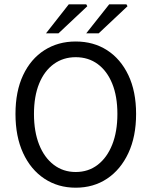

<svg xmlns="http://www.w3.org/2000/svg" viewBox="-20 -861 704 893"><path d="M332 12Q250 12 186.5 -30Q123 -72 87.5 -149Q52 -226 52 -331Q52 -436 87.5 -511.5Q123 -587 186.5 -627.5Q250 -668 332 -668Q415 -668 478 -627.5Q541 -587 577 -511.5Q613 -436 613 -331Q613 -226 577 -149Q541 -72 478 -30Q415 12 332 12ZM332 -61Q391 -61 434.5 -94.5Q478 -128 502 -188.5Q526 -249 526 -331Q526 -413 502 -472Q478 -531 434.5 -563Q391 -595 332 -595Q274 -595 230 -563Q186 -531 162 -472Q138 -413 138 -331Q138 -249 162 -188.5Q186 -128 230 -94.5Q274 -61 332 -61ZM194 -706 300 -841H381L386 -832L252 -706ZM381 -706 488 -841H568L573 -832L439 -706Z"/></svg>

Font: Mada
Style: Regular
Weight: 400
Designer: Khaled Hosny
Version: Version 1.5